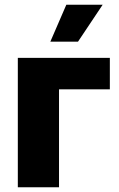

<svg xmlns="http://www.w3.org/2000/svg" viewBox="-20 -790 501 810"><path d="M443.4 -545.9V-413.1H229V0H55.2V-545.9ZM192.4 -614.3 259.8 -770H413.1L309.1 -614.3Z"/></svg>

Font: Inter Extra Bold
Style: Regular
Weight: 800
Designer: Rasmus Andersson
Foundry: rsms
Version: Version 4.000;git-3c8e0fc